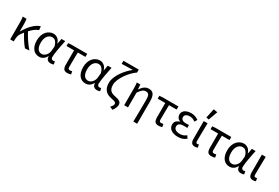

<svg xmlns="http://www.w3.org/2000/svg" viewBox="97 -2086 5217 3586"><g transform="rotate(30 2705.0 -293.0)"><path d="M406 8Q386 -14 365 -42.5Q344 -71 323 -103.5Q302 -136 282 -170.5Q262 -205 244 -238Q233 -224 221.5 -209.5Q210 -195 199 -179Q177 -150 168.5 -111.5Q160 -73 159 -25V0H82V-353Q82 -382 80.5 -418Q79 -454 73 -486H154Q159 -466 161 -435.5Q163 -405 163 -373V-221H167Q196 -271 230 -317Q264 -363 301.5 -400Q339 -437 378 -462.5Q417 -488 456 -498L464 -420Q423 -407 381.5 -376.5Q340 -346 295 -297Q313 -261 337 -221.5Q361 -182 387 -142.5Q413 -103 441.5 -66.5Q470 -30 497 0Z M709 12Q667 12 633 -4Q599 -20 574 -51.5Q549 -83 535.5 -128.5Q522 -174 522 -234Q522 -297 539.5 -346Q557 -395 586.5 -428.5Q616 -462 654.5 -480Q693 -498 735 -498Q780 -498 822 -469Q864 -440 885 -371H887L908 -486H989Q979 -438 968.5 -385.5Q958 -333 949 -282Q940 -231 934 -185.5Q928 -140 928 -107Q928 -82 942 -69Q956 -56 976 -56Q984 -56 993 -58.5Q1002 -61 1010 -64L1022 -1Q1011 4 996 8Q981 12 959 12Q915 12 889 -12Q863 -36 863 -87H860Q804 12 709 12ZM726 -57Q750 -57 773 -69Q796 -81 814 -101.5Q832 -122 844 -149.5Q856 -177 858 -208L866 -299Q856 -339 842 -364Q828 -389 812 -403.5Q796 -418 778.5 -423.5Q761 -429 744 -429Q718 -429 693 -416.5Q668 -404 649 -380Q630 -356 618.5 -319.5Q607 -283 607 -235Q607 -150 638 -103.5Q669 -57 726 -57Z M1317 12Q1261 12 1239.5 -19Q1218 -50 1218 -110V-419H1055V-481L1125 -486H1463V-419H1299Q1297 -337 1296 -257.5Q1295 -178 1295 -104Q1295 -78 1305.5 -67Q1316 -56 1336 -56Q1347 -56 1359 -58.5Q1371 -61 1383 -64L1395 -1Q1381 4 1360.5 8Q1340 12 1317 12Z M1708 12Q1666 12 1632 -4Q1598 -20 1573 -51.5Q1548 -83 1534.5 -128.5Q1521 -174 1521 -234Q1521 -297 1538.5 -346Q1556 -395 1585.5 -428.5Q1615 -462 1653.5 -480Q1692 -498 1734 -498Q1779 -498 1821 -469Q1863 -440 1884 -371H1886L1907 -486H1988Q1978 -438 1967.5 -385.5Q1957 -333 1948 -282Q1939 -231 1933 -185.5Q1927 -140 1927 -107Q1927 -82 1941 -69Q1955 -56 1975 -56Q1983 -56 1992 -58.5Q2001 -61 2009 -64L2021 -1Q2010 4 1995 8Q1980 12 1958 12Q1914 12 1888 -12Q1862 -36 1862 -87H1859Q1803 12 1708 12ZM1725 -57Q1749 -57 1772 -69Q1795 -81 1813 -101.5Q1831 -122 1843 -149.5Q1855 -177 1857 -208L1865 -299Q1855 -339 1841 -364Q1827 -389 1811 -403.5Q1795 -418 1777.5 -423.5Q1760 -429 1743 -429Q1717 -429 1692 -416.5Q1667 -404 1648 -380Q1629 -356 1617.5 -319.5Q1606 -283 1606 -235Q1606 -150 1637 -103.5Q1668 -57 1725 -57Z M2395 184 2329 157Q2355 125 2366 107Q2377 89 2377 69Q2377 58 2372.5 49.5Q2368 41 2355.5 34.5Q2343 28 2321.5 21.5Q2300 15 2266 8Q2229 1 2196 -14Q2163 -29 2138 -55Q2113 -81 2098 -121.5Q2083 -162 2083 -222Q2083 -278 2107.5 -339Q2132 -400 2171 -457.5Q2210 -515 2257.5 -565Q2305 -615 2351 -650Q2330 -650 2299.5 -650Q2269 -650 2236 -649Q2203 -648 2170.5 -647Q2138 -646 2114 -645V-712H2444V-645H2439Q2392 -612 2344 -562Q2296 -512 2257 -454.5Q2218 -397 2193 -337Q2168 -277 2168 -226Q2168 -183 2178 -153.5Q2188 -124 2207 -105Q2226 -86 2253 -75Q2280 -64 2314 -58Q2349 -51 2375 -42.5Q2401 -34 2418 -22Q2435 -10 2443 7.5Q2451 25 2451 50Q2451 73 2438 107.5Q2425 142 2395 184Z M2841 179Q2844 59 2845.5 -66Q2847 -191 2847 -297Q2847 -366 2829 -396.5Q2811 -427 2768 -427Q2748 -427 2730.5 -421.5Q2713 -416 2696 -403Q2679 -390 2661.5 -369.5Q2644 -349 2623 -318V0H2541V-353Q2541 -382 2540 -415Q2539 -448 2534 -486H2609L2616 -385H2619Q2657 -442 2697.5 -470Q2738 -498 2792 -498Q2863 -498 2893.5 -450Q2924 -402 2924 -308V179Z M3284 12Q3228 12 3206.5 -19Q3185 -50 3185 -110V-419H3022V-481L3092 -486H3430V-419H3266Q3264 -337 3263 -257.5Q3262 -178 3262 -104Q3262 -78 3272.5 -67Q3283 -56 3303 -56Q3314 -56 3326 -58.5Q3338 -61 3350 -64L3362 -1Q3348 4 3327.5 8Q3307 12 3284 12Z M3701 12Q3656 12 3618.5 2Q3581 -8 3553.5 -27Q3526 -46 3511 -73Q3496 -100 3496 -134Q3496 -187 3525.5 -215.5Q3555 -244 3597 -255V-259Q3559 -273 3539.5 -303Q3520 -333 3520 -367Q3520 -400 3535 -425Q3550 -450 3575.5 -466Q3601 -482 3634.5 -490Q3668 -498 3706 -498Q3750 -498 3789.5 -484Q3829 -470 3863 -445L3830 -390Q3801 -411 3771.5 -422Q3742 -433 3708 -433Q3663 -433 3632.5 -414Q3602 -395 3602 -357Q3602 -324 3628 -303Q3654 -282 3713 -282Q3727 -282 3741 -282.5Q3755 -283 3774 -285V-221Q3752 -223 3734 -223Q3716 -223 3698 -223Q3578 -223 3578 -141Q3578 -100 3612.5 -77Q3647 -54 3710 -54Q3745 -54 3776.5 -65Q3808 -76 3843 -103L3878 -48Q3834 -14 3793 -1Q3752 12 3701 12Z M4069 12Q4018 12 3997 -17.5Q3976 -47 3976 -101V-486H4059Q4057 -387 4055 -285Q4053 -183 4053 -95Q4053 -56 4087 -56Q4099 -56 4117 -62L4128 0Q4117 5 4103 8.5Q4089 12 4069 12ZM3985 -569 4028 -770 4113 -755 4042 -558Z M4424 12Q4368 12 4346.5 -19Q4325 -50 4325 -110V-419H4162V-481L4232 -486H4570V-419H4406Q4404 -337 4403 -257.5Q4402 -178 4402 -104Q4402 -78 4412.5 -67Q4423 -56 4443 -56Q4454 -56 4466 -58.5Q4478 -61 4490 -64L4502 -1Q4488 4 4467.5 8Q4447 12 4424 12Z M4815 12Q4773 12 4739 -4Q4705 -20 4680 -51.5Q4655 -83 4641.5 -128.5Q4628 -174 4628 -234Q4628 -297 4645.5 -346Q4663 -395 4692.5 -428.5Q4722 -462 4760.5 -480Q4799 -498 4841 -498Q4886 -498 4928 -469Q4970 -440 4991 -371H4993L5014 -486H5095Q5085 -438 5074.5 -385.5Q5064 -333 5055 -282Q5046 -231 5040 -185.5Q5034 -140 5034 -107Q5034 -82 5048 -69Q5062 -56 5082 -56Q5090 -56 5099 -58.5Q5108 -61 5116 -64L5128 -1Q5117 4 5102 8Q5087 12 5065 12Q5021 12 4995 -12Q4969 -36 4969 -87H4966Q4910 12 4815 12ZM4832 -57Q4856 -57 4879 -69Q4902 -81 4920 -101.5Q4938 -122 4950 -149.5Q4962 -177 4964 -208L4972 -299Q4962 -339 4948 -364Q4934 -389 4918 -403.5Q4902 -418 4884.5 -423.5Q4867 -429 4850 -429Q4824 -429 4799 -416.5Q4774 -404 4755 -380Q4736 -356 4724.5 -319.5Q4713 -283 4713 -235Q4713 -150 4744 -103.5Q4775 -57 4832 -57Z M5323 12Q5272 12 5251 -17.5Q5230 -47 5230 -101V-486H5313Q5311 -387 5309 -285Q5307 -183 5307 -95Q5307 -56 5341 -56Q5353 -56 5371 -62L5382 0Q5371 5 5357 8.5Q5343 12 5323 12Z"/></g></svg>

Font: SourceSansPro
Style: Book
Weight: 400
Designer: Paul D. Hunt
Foundry: Adobe Systems Incorporated
Version: Version 2.021;PS 2.000;hotconv 1.0.86;makeotf.lib2.5.63406